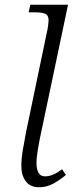

<svg xmlns="http://www.w3.org/2000/svg" viewBox="-20 -780 316 810"><path d="M145 10Q108 10 89 -15Q70 -40 70 -80Q70 -111 77 -151.5Q84 -192 90 -223L177 -640Q181 -656 183 -672Q185 -688 185 -694Q185 -716 170.5 -722Q156 -728 128 -728H101L108 -760H267L151 -209Q146 -186 140 -151Q134 -116 134 -92Q134 -66 142.5 -51Q151 -36 170 -36Q187 -36 204.5 -43.5Q222 -51 242 -66L258 -42Q236 -23 207 -6.5Q178 10 145 10Z"/></svg>

Font: Noto Serif Light
Style: Italic
Weight: 300
Italic angle: -12°
Designer: Monotype Design Team
Foundry: Monotype Imaging Inc.
Version: Version 2.013